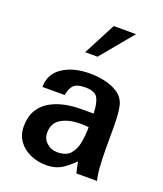

<svg xmlns="http://www.w3.org/2000/svg" viewBox="-130 -772 739 869"><g transform="rotate(20 239.5 -337.0)"><path d="M317.4 -215.8Q317.4 -174.8 310.5 -139.6Q303.7 -104.5 283.7 -82.5Q263.7 -60.5 221.7 -60.5Q191.4 -60.5 170.4 -80.1Q149.4 -99.6 149.4 -127.9Q149.4 -175.8 186 -196.8Q222.7 -217.8 275.4 -217.8Q300.8 -217.8 317.4 -215.8ZM436.5 0Q429.7 -23.4 426.8 -64.5Q423.8 -105.5 423.8 -147.5V-255.9Q423.8 -290 421.4 -317.9Q418.9 -345.7 414.1 -362.3Q403.3 -395.5 374.5 -413.6Q345.7 -431.6 310.1 -439Q274.4 -446.3 242.2 -446.3Q161.1 -446.3 109.9 -412.1Q58.6 -377.9 58.6 -315.4H166Q170.9 -348.6 187 -364.3Q203.1 -379.9 241.2 -379.9Q290 -379.9 303.2 -354.5Q316.4 -329.1 317.4 -281.2H253.9Q216.8 -281.2 179.2 -273.4Q141.6 -265.6 109.9 -247.6Q78.1 -229.5 59.1 -197.8Q40 -166 40 -119.1Q40 -78.1 61.5 -48.8Q83 -19.5 118.2 -3.9Q153.3 11.7 193.4 11.7Q233.4 11.7 260.7 -2.9Q288.1 -17.6 325.2 -53.7Q327.1 -42 330.6 -26.4Q334 -10.7 336.9 0ZM246.1 -529.3H186.5L267.6 -684.6H375Z"/></g></svg>

Font: Namkio Khamti
Style: Bold
Weight: 700
Designer: Debbi Hosken
Foundry: SIL International
Version: Version 3.917